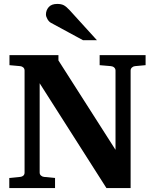

<svg xmlns="http://www.w3.org/2000/svg" viewBox="-20 -949 784 969"><path d="M714.8 -620.1 661.1 -615.2Q652.3 -614.3 645.8 -608.2Q639.2 -602.1 639.2 -592.8V0H517.1L180.2 -528.8V-78.1Q180.2 -68.8 186.8 -63Q193.4 -57.1 202.1 -56.2L257.8 -50.8V0H26.9V-50.8L82 -56.2Q91.8 -57.1 97.9 -62.7Q104 -68.4 104 -78.1V-592.8Q104 -602.5 97.7 -608.4Q91.3 -614.3 82 -615.2L27.8 -620.1V-670.9H274.9V-644L563 -192.9V-592.8Q563 -602.1 556.4 -608.2Q549.8 -614.3 540 -615.2L482.9 -620.1V-670.9H714.8ZM469.2 -746.1H398.9L236.8 -834Q226.6 -839.8 219.2 -852.8Q211.9 -865.7 211.9 -876Q211.9 -897 225.8 -913.1Q239.7 -929.2 269 -929.2Q289.1 -929.2 301.8 -922.6Q314.5 -916 332 -897Z"/></svg>

Font: Veleka
Style: Bold
Weight: 700
Designer: Stefan Peev, Context Ltd, 2016; SIL International, 1997-2014.
Foundry: Stefan Peev, Context Ltd, 2016
Version: Version 1.000